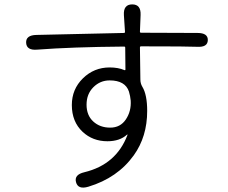

<svg xmlns="http://www.w3.org/2000/svg" viewBox="-20 -808 1040 874"><path d="M382 42Q335 56 326 21Q317 -13 364 -24Q509 -59 560 -193Q562 -198 558 -195Q525 -165 469 -165Q402 -165 356 -208Q307 -254 307 -330Q307 -402 357.5 -451.5Q408 -501 479 -501Q518 -501 546 -489Q551 -487 551 -492L550 -591Q550 -596 545 -596Q306 -594 149 -582Q101 -578 99 -613Q97 -648 146 -649L544 -658Q549 -658 549 -663L544 -739Q541 -788 582 -788Q622 -788 620 -740L617 -664Q617 -659 622 -659L879 -658Q927 -658 926 -625Q925 -592 877 -595Q835 -597 637 -597H622Q617 -597 617 -592L619 -446Q619 -428 628 -413Q650 -377 650 -303Q650 -186 589 -101Q515 2 382 42ZM575 -350Q573 -371 567 -391Q550 -442 479 -442Q436 -442 405 -411Q374 -380 374 -331.5Q374 -283 404.5 -255Q435 -227 481.5 -227Q528 -227 553 -264.5Q578 -302 575 -350Z"/></svg>

Font: Resource Han Rounded JP Normal
Style: Regular
Weight: 350
Designer: Cyano Hao (round all glyphs); Ryoko NISHIZUKA 西塚涼子 (kana, bopomofo & ideographs); Paul D. Hunt (Latin, Greek & Cyrillic)
Foundry: Cyano Hao
Version: 0.990